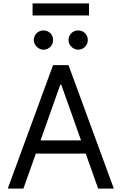

<svg xmlns="http://www.w3.org/2000/svg" viewBox="-20 -1111 716 1131"><path d="M292.6 -727.3H383.5L650.6 0H558.2L485.1 -206H191.1L117.9 0H25.6ZM218.8 -284.1H457.4L340.9 -612.2H335.2ZM171.9 -1090.9H504.3V-1019.9H171.9ZM440.3 -931.8Q452.8 -931.8 463.1 -927.6Q473.4 -923.3 481 -915.7Q488.6 -908 492.9 -897.7Q497.2 -887.4 497.2 -875Q497.2 -863.3 492.7 -852.8Q488.3 -842.3 480.6 -834.7Q473 -827.1 462.5 -822.6Q452.1 -818.2 440.3 -818.2Q429.3 -818.2 419 -823Q408.7 -827.8 400.7 -835.6Q392.8 -843.4 388.1 -853.7Q383.5 -864 383.5 -875Q383.5 -886.7 388 -897.2Q392.4 -907.7 400 -915.3Q407.7 -922.9 418.1 -927.4Q428.6 -931.8 440.3 -931.8ZM179 -875Q179 -886.7 183.4 -897.2Q187.9 -907.7 195.5 -915.3Q203.1 -922.9 213.6 -927.4Q224.1 -931.8 235.8 -931.8Q248.2 -931.8 258.5 -927.6Q268.8 -923.3 276.5 -915.7Q284.1 -908 288.4 -897.7Q292.6 -887.4 292.6 -875Q292.6 -863.3 288.2 -852.8Q283.7 -842.3 276.1 -834.7Q268.5 -827.1 258 -822.6Q247.5 -818.2 235.8 -818.2Q224.8 -818.2 214.5 -823Q204.2 -827.8 196.2 -835.6Q188.2 -843.4 183.6 -853.7Q179 -864 179 -875Z"/></svg>

Font: Inter P
Style: Regular
Weight: 400
Designer: Rasmus Andersson
Foundry: rsms
Version: Version 3.018;git-588b23468